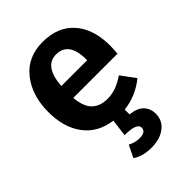

<svg xmlns="http://www.w3.org/2000/svg" viewBox="-231 -652 1015 1015"><g transform="rotate(-45 276.0 -144.5)"><path d="M518 -277Q518 -267 515 -222H184Q191 -150 223 -120Q255 -90 310 -90Q373 -90 439 -136L498 -56Q424 4 333 14V50Q384 55 409 80.5Q434 106 434 146Q434 196 394.5 226.5Q355 257 291 257Q225 257 184 228L217 160Q248 177 281 177Q329 177 329 145Q329 109 237 109L249 13Q147 -1 92.5 -74Q38 -147 38 -262Q38 -386 102 -466Q166 -546 279 -546Q392 -546 455 -475Q518 -404 518 -277ZM377 -311V-317Q377 -449 282 -449Q194 -449 184 -311Z"/></g></svg>

Font: FiraGO SemiBold
Style: Regular
Weight: 600
Designer: bBox Type
Foundry: bBox Type GmbH
Version: Version 1.001;PS 001.001;hotconv 1.0.88;makeotf.lib2.5.64775